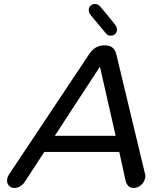

<svg xmlns="http://www.w3.org/2000/svg" viewBox="-20 -929 772 953"><path d="M423 -661Q451 -704 499 -704Q547 -704 557 -661L701 -61Q703 -52 700 -44Q696 -24 679.5 -10Q663 4 643 4Q626 4 616.5 -6.5Q607 -17 604 -29L572 -175H200L102 -25Q94 -13 80.5 -4.5Q67 4 53 4Q33 4 22.5 -9.5Q12 -23 16 -43Q19 -53 24 -62ZM554 -255 476 -598 252 -255ZM507 -762Q506 -763 494 -777.5Q482 -792 467.5 -809Q453 -826 441 -841Q429 -856 428 -857Q420 -868 420.5 -880.5Q421 -893 431 -902Q439 -909 452 -909Q465 -909 474 -900Q476 -899 488 -884Q500 -869 514.5 -852Q529 -835 540.5 -820Q552 -805 553 -804Q561 -793 560.5 -780.5Q560 -768 551 -760Q543 -752 529 -752Q515 -752 507 -762Z"/></svg>

Font: Sepalumica Med
Style: Italic
Weight: 500
Italic angle: -12°
Designer: Julieta Ulanovsky
Foundry: Julieta Ulanovsky
Version: Version 7.200